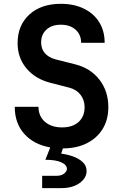

<svg xmlns="http://www.w3.org/2000/svg" viewBox="-20 -760 639 996"><path d="M198.7 215.8V151.9H274.4Q298.3 151.9 312.7 140.4Q327.1 128.9 327.1 116.2Q327.1 95.2 297.9 82Q268.6 68.8 215.3 68.8L240.7 4.9Q155.8 -10.3 106.2 -65.2Q56.6 -120.1 56.6 -206.1H179.7Q179.7 -157.2 213.1 -128.2Q246.6 -99.1 302.2 -99.1Q356.4 -99.1 387.7 -127.4Q418.9 -155.8 418.9 -204.1Q418.9 -240.2 398.4 -267.6Q377.9 -294.9 339.8 -305.2L242.7 -330.1Q163.6 -350.1 117.4 -405Q71.3 -460 71.3 -536.1Q71.3 -628.9 132.3 -684.6Q193.4 -740.2 295.4 -740.2Q363.8 -740.2 415.3 -715.1Q466.8 -689.9 494.9 -644.5Q522.9 -599.1 522.9 -538.1H400.9Q400.9 -580.1 372.1 -606Q343.3 -631.8 295.4 -631.8Q248.5 -631.8 220.9 -606.4Q193.4 -581.1 193.4 -540Q193.4 -505.9 212.9 -483.9Q232.4 -461.9 267.6 -452.1L368.2 -426.8Q449.2 -406.7 495.6 -346.9Q542 -287.1 542 -204.1Q542 -139.2 512.5 -91.1Q482.9 -43 429.9 -16.6Q377 9.8 306.2 9.8L297.4 37.1Q324.7 40 356 50.5Q387.2 61 408.2 80.1Q429.2 99.1 429.2 127.9Q429.2 163.1 393.1 189.5Q356.9 215.8 298.3 215.8Z"/></svg>

Font: UDEV Gothic 35
Style: Bold
Weight: 700
Version: v2.1.0; ttfautohint (v1.8.4.7-5d5b-dirty) -l 6 -r 45 -G 200 